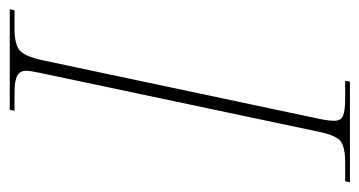

<svg xmlns="http://www.w3.org/2000/svg" viewBox="-208 -558 754 403"><g transform="rotate(-90 169.5 -357.0)"><path d="M-12 0 -10 -10H28Q62 -10 74 -19.5Q86 -29 93 -61L217 -648Q219 -659 220.5 -666.5Q222 -674 222 -680Q222 -692 212 -698Q202 -704 176 -704H138L140 -714H351L349 -704H311Q277 -704 264.5 -693Q252 -682 244 -645L122 -69Q117 -46 117 -33Q117 -19 127.5 -14.5Q138 -10 164 -10H201L199 0Z"/></g></svg>

Font: Noto Serif Display SemiCondensed Thin
Style: Italic
Weight: 100
Width: 4
Italic angle: -12°
Designer: Monotype Design Team
Foundry: Monotype Imaging Inc.
Version: Version 2.009